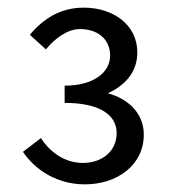

<svg xmlns="http://www.w3.org/2000/svg" viewBox="-20 -910 450 502"><path d="M202 -428C286 -428 356 -478 356 -558C356 -616 312 -653 262 -666C307 -687 339 -721 339 -773C339 -846 275 -890 199 -890C139 -890 94 -862 58 -819L100 -781C125 -811 157 -834 189 -834C237 -834 268 -806 268 -765C268 -720 224 -686 149 -686V-641C235 -641 285 -613 285 -562C285 -513 245 -484 197 -484C152 -484 113 -509 87 -549L40 -513C73 -464 131 -428 202 -428Z"/></svg>

Font: Noto Sans CJK SC Regular
Style: Regular
Weight: 400
Designer: Ryoko NISHIZUKA (kana & ideographs); Paul D. Hunt (Latin, Greek & Cyrillic); Wenlong ZHANG (bopomofo); Sandoll Communica
Foundry: Adobe Systems Incorporated
Version: Version 1.004;PS 1.004;hotconv 1.0.82;makeotf.lib2.5.63406